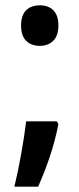

<svg xmlns="http://www.w3.org/2000/svg" viewBox="-20 -570 297 720"><path d="M59 -474Q59 -512 77.5 -531Q96 -550 130 -550Q162 -550 180.5 -531Q199 -512 199 -474Q199 -436 179.5 -417Q160 -398 130 -398Q97 -398 78 -417Q59 -436 59 -474ZM199 -104Q186 -39 166.5 18.5Q147 76 123 130H34Q48 72 60 4.5Q72 -63 78 -115H193Z"/></svg>

Font: Noto Sans Gujarati Condensed SemiBold
Style: Regular
Weight: 600
Width: 3
Designer: Jelle Bosma - Monotype Design Team, Universal Thirst
Foundry: Monotype Imaging Inc.
Version: Version 2.106; ttfautohint (v1.8.4.7-5d5b)